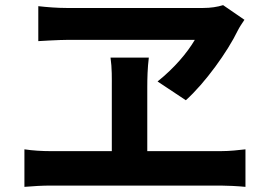

<svg xmlns="http://www.w3.org/2000/svg" viewBox="-20 -739 1040 747"><path d="M738 -584C708 -533 658 -474 593 -422L703 -349C778 -416 866 -539 905 -620C912 -634 921 -647 931 -662L848 -719C826 -712 799 -708 771 -708H238C204 -708 163 -711 129 -715V-579C129 -579 208 -584 248 -584ZM553 -151V-399C553 -434 554 -474 559 -515H410C416 -474 415 -433 415 -400V-151H176C145 -151 108 -153 75 -158V-12C110 -15 146 -17 176 -17H839C862 -17 905 -15 935 -12V-158C908 -155 875 -151 839 -151Z"/></svg>

Font: Noto Sans Mono CJK JP Bold
Style: Regular
Weight: 700
Designer: Ryoko NISHIZUKA (kana & ideographs); Paul D. Hunt (Latin, Greek & Cyrillic); Wenlong ZHANG (bopomofo); Sandoll Communica
Foundry: Adobe Systems Incorporated
Version: Version 1.004;PS 1.004;hotconv 1.0.82;makeotf.lib2.5.63406